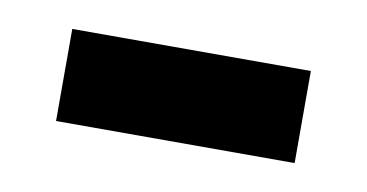

<svg xmlns="http://www.w3.org/2000/svg" viewBox="-29 -364 365 191"><g transform="rotate(10 153.5 -268.5)"><path d="M33 -222H274V-315H33Z"/></g></svg>

Font: Noto Sans Lao SemiCondensed Medium
Style: Regular
Weight: 500
Width: 4
Designer: Monotype Design Team
Foundry: Monotype Imaging Inc.
Version: Version 2.003